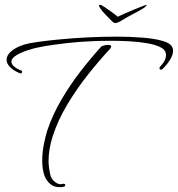

<svg xmlns="http://www.w3.org/2000/svg" viewBox="-20 -710 733 791"><path d="M584 -690Q584 -690 584 -688Q583 -686 578 -681.5Q573 -677 569 -675Q553 -665 526 -651Q499 -637 482 -626Q476 -622 468 -618.5Q460 -615 455 -615Q450 -615 446.5 -618Q443 -621 439 -625Q428 -636 413.5 -651Q399 -666 393 -676Q392 -678 389.5 -682Q387 -686 388 -688Q388 -690 392 -690Q396 -691 411.5 -680.5Q427 -670 443.5 -658Q460 -646 465 -641Q473 -645 491 -653Q509 -661 529.5 -669.5Q550 -678 565.5 -684Q581 -690 584 -690ZM62 -408Q34 -420 20.5 -434.5Q7 -449 7 -464Q7 -482 26.5 -499Q46 -516 82 -527Q98 -532 137 -537.5Q176 -543 229 -548Q282 -553 341.5 -556Q401 -559 459 -559Q517 -559 567 -555Q617 -551 650 -541.5Q683 -532 690 -515Q693 -509 693 -501Q693 -484 681 -464.5Q669 -445 652 -428Q648 -423 643 -423Q637 -423 637 -429Q637 -433 641 -437Q668 -465 663 -491Q660 -507 638 -517Q616 -527 582.5 -532.5Q549 -538 511.5 -540Q474 -542 439 -542Q412 -542 389.5 -541.5Q367 -541 354 -540Q305 -538 256.5 -532.5Q208 -527 168.5 -520.5Q129 -514 104 -506Q70 -496 48.5 -483Q27 -470 27 -456Q27 -447 36.5 -437.5Q46 -428 68 -419Q71 -418 71 -415Q71 -406 62 -408ZM225 61Q202 61 187 48Q172 35 164 16Q154 -11 154 -48Q154 -81 160.5 -114.5Q167 -148 175 -173Q196 -236 232.5 -298.5Q269 -361 312.5 -417Q356 -473 397 -518Q399 -520 408 -522.5Q417 -525 425 -525Q438 -525 438 -519Q438 -513 430 -505Q388 -460 342 -402Q296 -344 257 -279Q218 -214 197 -148Q180 -95 180 -47Q180 -33 182 -18.5Q184 -4 187 10Q192 29 207.5 40.5Q223 52 237 48L241 47Q249 47 249 53Q249 59 238 60Q234 61 231 61Q228 61 225 61Z"/></svg>

Font: Waterfall
Style: Regular
Weight: 400
Designer: Robert E. Leuschke
Foundry: Robert E. Leuschke
Version: Version 1.010; ttfautohint (v1.8.3)